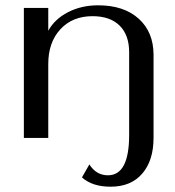

<svg xmlns="http://www.w3.org/2000/svg" viewBox="-20 -520 659 724"><path d="M289 149 317 100Q343 141 387 141Q467 141 467 -11V-323Q467 -388 431 -423.5Q395 -459 329 -459Q253 -459 207.5 -409.5Q162 -360 162 -279V0H70V-490H162V-404Q186 -448 236.5 -474Q287 -500 350 -500Q447 -500 503 -449.5Q559 -399 559 -313V0Q559 85 516.5 134.5Q474 184 397 184Q328 184 289 149Z"/></svg>

Font: Fahkwang
Style: Regular
Weight: 400
Version: Version 1.000; ttfautohint (v1.6)